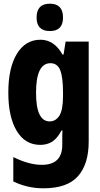

<svg xmlns="http://www.w3.org/2000/svg" viewBox="-20 -774 540 1039"><path d="M215 245Q344 245 402 179.5Q460 114 460 -8V-549H335L324 -479H318Q273 -559 199 -559Q118 -559 71.5 -483Q25 -407 25 -273Q25 -141 70.5 -65.5Q116 10 198 10Q235 10 262.5 -7.5Q290 -25 313 -68H318Q317 -54 317 -38Q317 -22 317 -5V10Q317 118 206 118Q137 118 52 76V208Q129 245 215 245ZM249 -117Q175 -117 175 -272Q175 -432 253 -432Q290 -432 305.5 -395Q321 -358 321 -272V-255Q321 -178 301 -147.5Q281 -117 249 -117ZM250 -606Q321 -606 321 -679Q321 -754 250 -754Q178 -754 178 -679Q178 -606 250 -606Z"/></svg>

Font: Noto Sans Mono Condensed Extra
Style: Regular
Weight: 800
Width: 3
Designer: Monotype Design Team
Foundry: Monotype Imaging Inc.
Version: Version 1.900